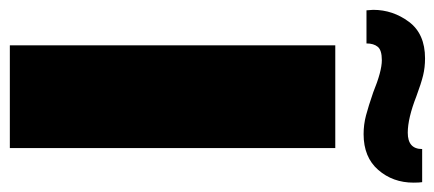

<svg xmlns="http://www.w3.org/2000/svg" viewBox="-286 -598 905 400"><g transform="rotate(90 167.0 -397.5)"><path d="M61 -643H275V35H61ZM347 -806Q347 -763 320.5 -732.5Q294 -702 246 -702Q226 -702 207 -707Q188 -712 159 -722Q115 -740 92 -740Q71 -740 64 -731.5Q57 -723 57 -708H-12L-13 -722Q-13 -763 12 -796.5Q37 -830 88 -830Q107 -830 123.5 -826Q140 -822 167 -812Q213 -794 243 -794Q277 -794 277 -824H346Q347 -818 347 -806Z"/></g></svg>

Font: Lalezar
Style: Regular
Weight: 400
Designer: Borna Izadpanah
Foundry: Borna Izadpanah
Version: Version 1.003;November 28, 2018;FontCreator 11.5.0.2421 64-b